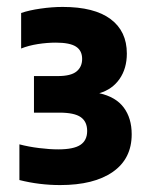

<svg xmlns="http://www.w3.org/2000/svg" viewBox="-20 -835 440 554"><path d="M153.5 -301Q93.5 -301 36 -315.5V-418.5Q62.5 -411.5 92.8 -407.8Q123 -404 148 -404Q192.5 -404 212 -417Q231.5 -430 231.5 -457Q231.5 -484 213 -497Q194.5 -510 151.5 -510H78V-615.5H147Q184.5 -615.5 200.8 -628.8Q217 -642 217 -665Q217 -689 199.2 -700.5Q181.5 -712 141 -712Q116 -712 89 -707.8Q62 -703.5 41 -695V-797.5Q64 -805.5 97.2 -810.2Q130.5 -815 161 -815Q252 -815 299 -780Q346 -745 346 -680.5Q346 -637.5 325 -607.2Q304 -577 266.5 -566Q314 -555.5 337 -524.8Q360 -494 360 -447.5Q360 -377 305.5 -339Q251 -301 153.5 -301Z"/></svg>

Font: Encode Sans Cnd XBd
Style: Regular
Weight: 800
Width: 3
Designer: Multiple Designers
Foundry: Impallari Type
Version: Version 3.002; ttfautohint (v1.8.3) -l 8 -r 50 -G 200 -x 14 